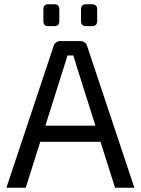

<svg xmlns="http://www.w3.org/2000/svg" viewBox="-20 -883 662 903"><path d="M357 -690Q369 -690 378 -683.5Q387 -677 390 -666L612 0H521L342 -566Q338 -580 333.5 -594.5Q329 -609 325 -622H297Q293 -609 289 -594.5Q285 -580 280 -566L101 0H10L232 -666Q235 -677 244 -683.5Q253 -690 265 -690ZM485 -292V-216H135V-292ZM413 -863Q437 -863 437 -839V-784Q437 -760 413 -760H385Q361 -760 361 -784V-839Q361 -863 385 -863ZM236 -863Q259 -863 259 -839V-784Q259 -760 236 -760H207Q184 -760 184 -784V-839Q184 -863 207 -863Z"/></svg>

Font: Exo 2
Style: Regular
Weight: 400
Designer: Natanael Gama
Foundry: Natanael Gama
Version: Version 2.010